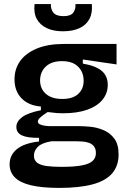

<svg xmlns="http://www.w3.org/2000/svg" viewBox="-20 -742 629 939"><path d="M270 177Q185 177 131 164Q77 151 52 125Q27 99 27 62Q27 16 63 -13Q99 -42 171 -50V-68Q116 -67 88 -79.5Q60 -92 60 -121Q60 -148 88 -169Q116 -190 180 -203V-221Q119 -226 85 -261.5Q51 -297 51 -354Q51 -405 78.5 -443.5Q106 -482 160 -504.5Q214 -527 291 -527H550V-427L385 -451V-431Q449 -420 478 -395Q507 -370 507 -327Q507 -286 481.5 -254.5Q456 -223 407 -205.5Q358 -188 288 -188Q274 -188 258.5 -189Q243 -190 213 -194Q191 -180 178 -168.5Q165 -157 165 -147Q165 -139 175 -134Q185 -129 200 -127Q215 -125 230 -125H371Q391 -125 422.5 -122Q454 -119 485.5 -106Q517 -93 538.5 -65Q560 -37 560 13Q560 70 528 106.5Q496 143 431.5 160Q367 177 270 177ZM280 74Q343 74 380 67Q417 60 433 45Q449 30 449 7Q449 -15 439 -27Q429 -39 413.5 -44Q398 -49 382 -50Q366 -51 355 -51H231Q184 -43 165 -24Q146 -5 146 19Q146 42 162 54Q178 66 208 70Q238 74 280 74ZM284 -258Q336 -258 362.5 -282.5Q389 -307 389 -347Q389 -389 362 -416Q335 -443 283 -443Q232 -443 204 -416.5Q176 -390 176 -348Q176 -322 188.5 -301.5Q201 -281 225 -269.5Q249 -258 284 -258ZM149 -722H229Q227 -699 240.5 -681Q254 -663 291 -663Q326 -663 338.5 -680.5Q351 -698 349 -722H429Q433 -678 417 -648.5Q401 -619 368 -604Q335 -589 288 -589Q241 -589 208.5 -604.5Q176 -620 160 -649Q144 -678 149 -722Z"/></svg>

Font: Bricolage Grotesque 24pt SemiBold
Style: Regular
Weight: 600
Designer: Mathieu Triay
Foundry: Atelier Triay
Version: Version 1.001;gftools[0.9.33.dev8+g029e19f]